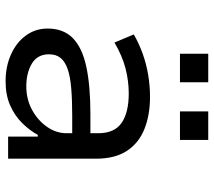

<svg xmlns="http://www.w3.org/2000/svg" viewBox="-59 -696 764 686"><g transform="rotate(90 323.0 -353.0)"><path d="M271 9Q217 9 174 -10.5Q131 -30 106.5 -64Q82 -98 82 -141Q82 -198 116.5 -231.5Q151 -265 219 -279.5Q287 -294 387 -294H471V-229H393Q337 -229 295.5 -225.5Q254 -222 227.5 -213Q201 -204 187.5 -188Q174 -172 174 -146Q174 -105 207 -85Q240 -65 289 -65Q334 -65 371.5 -85Q409 -105 432.5 -138Q456 -171 456 -209V-322Q456 -380 419 -405.5Q382 -431 314 -431Q269 -431 224.5 -419.5Q180 -408 132 -380L103 -449Q136 -468 172.5 -481Q209 -494 248 -500.5Q287 -507 326 -507Q391 -507 441 -487Q491 -467 519 -424.5Q547 -382 547 -314V0H468V-106H462Q446 -77 420 -50.5Q394 -24 357 -7.5Q320 9 271 9ZM378 -614V-715H480V-614ZM172 -614V-715H274V-614Z"/></g></svg>

Font: Nunito Sans 6pt
Style: Regular
Weight: 400
Version: Version 3.101;gftools[0.9.27]